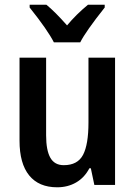

<svg xmlns="http://www.w3.org/2000/svg" viewBox="-20 -786 575 816"><path d="M469 0H381L366 -71H360Q339 -31 303.5 -10.5Q268 10 223 10Q145 10 104 -40.5Q63 -91 63 -188V-541H176V-211Q176 -147 194 -115.5Q212 -84 251 -84Q310 -84 333 -128Q356 -172 356 -265V-541H469ZM425 -754Q344 -652 321 -606H209Q182 -659 106 -754V-766H177Q214 -736 265 -678Q303 -724 354 -766H425Z"/></svg>

Font: Noto Sans Display Medium Narrow
Style: Regular
Weight: 500
Width: 4
Designer: Monotype Design team
Foundry: Monotype Imaging Inc.
Version: Version 1.000